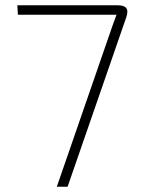

<svg xmlns="http://www.w3.org/2000/svg" viewBox="-20 -710 547 730"><path d="M426 -690H46L48 -654H423L408 -613L196 0H237L460 -644C471 -676 461 -690 426 -690Z"/></svg>

Font: Exo 2 Extra Light
Style: Regular
Weight: 250
Designer: Natanael Gama
Version: Version 1.001;PS 001.001;hotconv 1.0.88;makeotf.lib2.5.64775